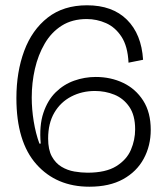

<svg xmlns="http://www.w3.org/2000/svg" viewBox="-20 -693 630 726"><path d="M318 13Q193 13 117.5 -72Q42 -157 42 -322Q42 -421 71.5 -500.5Q101 -580 160.5 -626.5Q220 -673 309 -673Q405 -673 460 -618.5Q515 -564 521 -467L466 -456Q463 -518 439.5 -554Q416 -590 381 -605.5Q346 -621 308 -621Q253 -621 213.5 -596Q174 -571 149 -528Q124 -485 112 -432.5Q100 -380 100 -324Q100 -280 107.5 -234Q115 -188 129 -150H134Q128 -218 144 -266Q160 -314 190.5 -344Q221 -374 260.5 -388Q300 -402 342 -402Q399 -402 446 -379.5Q493 -357 521.5 -312.5Q550 -268 550 -202Q550 -142 523.5 -93Q497 -44 445.5 -15.5Q394 13 318 13ZM311 -40Q380 -40 419.5 -64.5Q459 -89 475 -126.5Q491 -164 491 -204Q491 -257 469 -289Q447 -321 412.5 -335Q378 -349 339 -349Q290 -349 249.5 -328Q209 -307 185.5 -267Q162 -227 162 -169Q162 -127 176 -101.5Q190 -76 212.5 -62.5Q235 -49 261 -44.5Q287 -40 311 -40Z"/></svg>

Font: Bricolage Grotesque 48pt ExtraLight
Style: Regular
Weight: 200
Designer: Mathieu Triay
Foundry: Atelier Triay
Version: Version 1.000; ttfautohint (v1.8.4.7-5d5b);gftools[0.9.32]